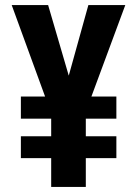

<svg xmlns="http://www.w3.org/2000/svg" viewBox="-20 -734 540 754"><path d="M317 0V-113H437V-199H317V-268H437V-355H339L472 -714H327L250 -437L169 -714H26L157 -355H62V-268H181V-199H62V-113H181V0Z"/></svg>

Font: Noto Sans Mono UI Condensed ExtraBold
Style: Regular
Weight: 800
Width: 3
Designer: Monotype Design team
Foundry: Monotype Imaging Inc.
Version: 1.000